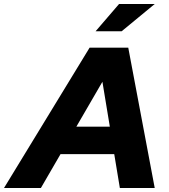

<svg xmlns="http://www.w3.org/2000/svg" viewBox="-83 -938 841 958"><path d="M-63 0 364 -700H557L689 0H515L487 -169H219L121 0ZM298 -306H465L428 -530ZM511 -918H689L524 -782H394Z"/></svg>

Font: Red Hat Display Black
Style: Italic
Weight: 900
Italic angle: -12°
Designer: Pentagram / MCKL
Foundry: Pentagram / MCKL
Version: Version 1.003; Red Hat Display Black Italic